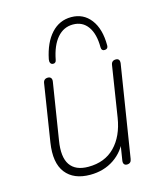

<svg xmlns="http://www.w3.org/2000/svg" viewBox="-112 -821 769 912"><g transform="rotate(-15 272.5 -365.5)"><path d="M75 -189 119 -469Q122 -490 143 -490Q153 -490 158 -483.5Q163 -477 161 -465L117 -188Q104 -109 130.5 -70Q157 -31 220 -31Q301 -31 350.5 -81.5Q400 -132 414 -220L453 -469Q456 -490 477 -490Q487 -490 491.5 -484Q496 -478 495 -468L423 -15Q420 6 400 6Q390 6 385.5 -0.5Q381 -7 383 -19L399 -120H410Q387 -60 336.5 -26Q286 8 219 8Q138 8 99 -42Q60 -92 75 -189ZM170 -573Q186 -652 226 -695.5Q266 -739 324 -739Q384 -739 419.5 -692.5Q455 -646 455 -565Q455 -557 451.5 -552.5Q448 -548 440 -547Q432 -546 427 -550.5Q422 -555 422 -564Q422 -630 396 -666.5Q370 -703 323 -703Q277 -703 245.5 -666.5Q214 -630 201 -562Q200 -554 195 -550Q190 -546 183 -547Q175 -548 171.5 -555Q168 -562 170 -573Z"/></g></svg>

Font: SN Pro Thin
Style: Italic
Weight: 200
Italic angle: -9°
Designer: Tobias Whetton
Foundry: Supernotes
Version: Version 1.003;Glyphs 3.3 (3324)